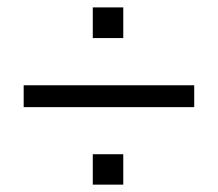

<svg xmlns="http://www.w3.org/2000/svg" viewBox="-20 -546 589 519"><path d="M44 -256.4V-315.5H505V-256.4ZM230.8 -46.9V-129.1H313.2V-46.9ZM230.8 -443.1V-526H313.2V-443.1Z"/></svg>

Font: Nunito Sans 12pt ExtraLight SemiCondensed
Style: Regular
Weight: 200
Width: 4
Version: Version 3.101;gftools[0.9.27]